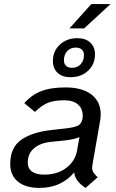

<svg xmlns="http://www.w3.org/2000/svg" viewBox="-20 -909 569 940"><path d="M392 -770H320L427 -889H521ZM239 -610Q239 -659 273 -690.5Q307 -722 359 -722Q399 -722 422 -700.5Q445 -679 445 -643Q445 -594 411 -562.5Q377 -531 325 -531Q285 -531 262 -552.5Q239 -574 239 -610ZM293 -615Q293 -596 303.5 -586.5Q314 -577 333 -577Q359 -577 375 -594.5Q391 -612 391 -638Q391 -657 380.5 -666.5Q370 -676 350 -676Q325 -676 309 -658.5Q293 -641 293 -615ZM473 -350Q473 -334 470 -317L433 -105Q431 -93 431 -88Q431 -75 437.5 -65Q444 -55 458 -41L399 11Q373 -6 359.5 -24Q346 -42 343 -65Q315 -30 272 -9.5Q229 11 173 11Q105 11 67.5 -20Q30 -51 30 -106Q30 -187 84.5 -225Q139 -263 237 -273L307 -281Q351 -286 366.5 -297Q382 -308 385 -336V-334Q387 -374 363.5 -396Q340 -418 295 -418Q243 -418 213 -405Q183 -392 151 -361L99 -404Q134 -444 181 -462.5Q228 -481 301 -481Q383 -481 428 -446Q473 -411 473 -350ZM357 -171 369 -238Q347 -227 294 -221L234 -215Q178 -210 147 -183.5Q116 -157 116 -113Q116 -84 136.5 -69Q157 -54 196 -54Q261 -54 304.5 -87Q348 -120 357 -171Z"/></svg>

Font: KoHo Medium
Style: Italic
Weight: 500
Italic angle: -10°
Designer: Cadson Demak & Katatrad Team
Foundry: Cadson Demak Co.,Ltd.
Version: Version 1.000